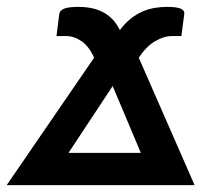

<svg xmlns="http://www.w3.org/2000/svg" viewBox="-66 -539 611 559"><path d="M344 -94 262 -288.5 133.5 -94ZM500.5 0H-46.5L208 -371Q193.5 -403.5 171.8 -418.8Q150 -434 126.5 -434H98.5L106.5 -498Q108 -508.5 120.8 -513.8Q133.5 -519 163.5 -519Q180 -519 197.2 -516Q214.5 -513 230.2 -505.5Q246 -498 259.5 -484.8Q273 -471.5 283 -451.5Q298 -471.5 314.8 -484.8Q331.5 -498 349 -505.5Q366.5 -513 384.5 -516Q402.5 -519 419 -519Q448.5 -519 460.2 -513.8Q472 -508.5 470.5 -498L462 -434H434.5Q411 -434 385.2 -418.8Q359.5 -403.5 338 -371Z"/></svg>

Font: Lato 2
Style: Bold Italic
Weight: 700
Italic angle: -7°
Designer: Lukasz Dziedzic with Adam Twardoch and Botio Nikoltchev
Foundry: tyPoland Lukasz Dziedzic
Version: Version 2.015; 2015-08-06; http://www.latofonts.com/